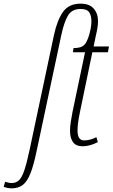

<svg xmlns="http://www.w3.org/2000/svg" viewBox="-148 -790 616 1050"><path d="M-84 240Q-96 240 -108 237.5Q-120 235 -128 232L-120 204Q-114 206 -103.5 208.5Q-93 211 -84 211Q-61 211 -45 196.5Q-29 182 -15.5 143Q-2 104 14 29L147 -598Q165 -681 197 -725.5Q229 -770 293 -770Q341 -770 364.5 -743Q388 -716 388 -674Q388 -658 385 -638.5Q382 -619 377 -599L364 -536H448L442 -504H357L290 -181Q282 -142 279 -119Q276 -96 276 -76Q276 -22 312 -22Q329 -22 347 -27Q365 -32 379 -40L387 -13Q365 -1 343 4.5Q321 10 305 10Q267 10 251 -13Q235 -36 235 -73Q235 -99 239 -123.5Q243 -148 249 -180L317 -504H251L254 -527Q275 -527 290.5 -531.5Q306 -536 316 -548Q326 -560 334 -582Q342 -604 347 -629Q352 -654 352 -674Q352 -704 340 -722.5Q328 -741 293 -741Q245 -741 223.5 -704.5Q202 -668 187 -597L54 28Q37 111 19 157Q1 203 -23.5 221.5Q-48 240 -84 240Z"/></svg>

Font: Noto Serif ExtraCondensed ExtraLight
Style: Italic
Weight: 200
Width: 2
Italic angle: -12°
Designer: Monotype Design Team
Foundry: Monotype Imaging Inc.
Version: Version 2.014; ttfautohint (v1.8.4.7-5d5b)